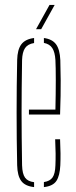

<svg xmlns="http://www.w3.org/2000/svg" viewBox="-20 -759 310 783"><path d="M50 -85Q45.5 -299.5 50 -514Q51 -557 67 -578.2Q83 -599.5 119 -604V-583.5Q93.5 -579.5 82.2 -563Q71 -546.5 70 -514Q69 -450.5 68.5 -399.2Q68 -348 68 -300.2Q68 -252.5 68.5 -200.8Q69 -149 70 -85Q71 -50 82.2 -34.5Q93.5 -19 119 -16V4Q82 0 66.5 -21.2Q51 -42.5 50 -85ZM98 -292V-312H206Q207.5 -379 207.5 -432.2Q207.5 -485.5 206 -514Q204 -546.5 193.2 -563Q182.5 -579.5 159 -584V-604Q193 -599.5 208.5 -578.5Q224 -557.5 226 -514Q227 -487 227.5 -430.8Q228 -374.5 225 -292ZM159 4V-16.5Q183.5 -20 194.2 -35.2Q205 -50.5 206 -85Q207 -107.5 206.8 -133.2Q206.5 -159 205 -191H225Q226.5 -159 226.8 -133Q227 -107 226 -85Q224 -42.5 210 -21.2Q196 0 159 4ZM127 -640 182 -739H203L148 -640Z"/></svg>

Font: Big Shoulders Stencil Display Thin
Style: Regular
Weight: 100
Designer: Patric King
Foundry: XO Type Co
Version: Version 1.000